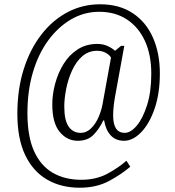

<svg xmlns="http://www.w3.org/2000/svg" viewBox="-20 -734 816 896"><path d="M352 142Q265 142 199.5 104Q134 66 97.5 -10.5Q61 -87 61 -203Q61 -317 90.5 -410.5Q120 -504 172.5 -572Q225 -640 295 -677Q365 -714 447 -714Q537 -714 599.5 -672.5Q662 -631 694 -558Q726 -485 726 -392Q726 -298 701.5 -227Q677 -156 638.5 -116.5Q600 -77 559 -77Q520 -77 496.5 -102.5Q473 -128 466 -172H462Q445 -135 417.5 -106Q390 -77 343 -77Q293 -77 258.5 -118.5Q224 -160 224 -247Q224 -294 237.5 -344Q251 -394 277 -436Q303 -478 342.5 -503.5Q382 -529 434 -529Q461 -529 482.5 -519Q504 -509 517 -497L545 -520H560L516 -278Q512 -255 510 -233.5Q508 -212 508 -195Q508 -114 562 -114Q590 -114 618.5 -148Q647 -182 666.5 -244Q686 -306 686 -390Q686 -478 656.5 -542.5Q627 -607 572.5 -643Q518 -679 443 -679Q373 -679 312.5 -644Q252 -609 205.5 -546Q159 -483 133.5 -396.5Q108 -310 108 -207Q108 -97 139 -28.5Q170 40 226.5 72.5Q283 105 359 105Q429 105 481.5 76.5Q534 48 570 16L588 44Q546 80 488 111Q430 142 352 142ZM356 -114Q384 -114 405.5 -135.5Q427 -157 440 -187.5Q453 -218 458 -245L498 -465Q491 -478 473.5 -487.5Q456 -497 433 -497Q393 -497 364 -471.5Q335 -446 316.5 -405.5Q298 -365 289 -320Q280 -275 280 -237Q280 -172 300.5 -143Q321 -114 356 -114Z"/></svg>

Font: Noto Serif Lao Condensed Light
Style: Regular
Weight: 300
Width: 3
Designer: Monotype Design Team
Foundry: Monotype Imaging Inc.
Version: Version 2.003; ttfautohint (v1.8.4.7-5d5b)